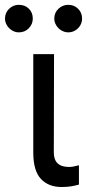

<svg xmlns="http://www.w3.org/2000/svg" viewBox="-70 -749 352 776"><path d="M148.4 -530.3 147.5 -132.8Q147.5 -74.2 209 -74.2Q225.1 -74.2 249 -81.1V-2.9Q232.9 1.5 216.8 4.2Q200.7 6.8 178.7 6.8Q126 6.8 95.2 -26.1Q64.5 -59.1 64.5 -131.8V-530.3ZM-49.8 -673.8Q-49.8 -697.3 -33.2 -713.4Q-16.6 -729.5 5.9 -729.5Q30.8 -729.5 46.6 -713.9Q62.5 -698.2 62.5 -673.8Q62.5 -651.4 46.4 -634.8Q30.3 -618.2 5.9 -618.2Q-8.3 -618.2 -21.2 -626Q-34.2 -633.8 -42 -646.7Q-49.8 -659.7 -49.8 -673.8ZM149.4 -673.8Q149.4 -697.8 166.3 -713.6Q183.1 -729.5 206.1 -729.5Q229.5 -729.5 245.6 -713.6Q261.7 -697.8 261.7 -673.8Q261.7 -659.2 254.4 -646.5Q247.1 -633.8 234.1 -626Q221.2 -618.2 206.1 -618.2Q191.4 -618.2 178.2 -626Q165 -633.8 157.2 -646.7Q149.4 -659.7 149.4 -673.8Z"/></svg>

Font: Pretendard Std
Style: Regular
Weight: 400
Designer: Base glyphs from Inter by Rasmus Andersson; Hangeul glyphs from Noto Sans CJK(Source Han Sans) by Jang Soo-young and Kan
Foundry: Kil Hyung-jin
Version: Version 1.309